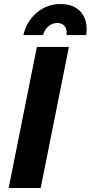

<svg xmlns="http://www.w3.org/2000/svg" viewBox="-20 -933 450 953"><path d="M322 -700 182 0H23L163 -700ZM311 -770Q311 -793 298.5 -806Q286 -819 264 -819Q240 -819 220.5 -802.5Q201 -786 194 -759H96Q112 -828 163 -870.5Q214 -913 281 -913Q341 -913 375.5 -879.5Q410 -846 410 -789Q410 -769 408 -759H310Q311 -763 311 -770Z"/></svg>

Font: Gontserrat SemiBold
Style: Italic
Weight: 600
Italic angle: -11.3°
Designer: Julieta Ulanovsky
Foundry: Julieta Ulanovsky
Version: Version 6.001